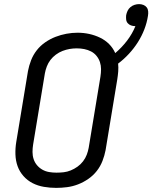

<svg xmlns="http://www.w3.org/2000/svg" viewBox="-20 -905 740 933"><path d="M253 8Q223 8 193.5 3Q164 -2 138.5 -15Q113 -28 94 -49.5Q75 -71 65.5 -97.5Q56 -124 55 -154.5Q54 -185 59 -215L116 -560Q121 -586 131 -612Q141 -638 158.5 -660.5Q176 -683 200 -699.5Q224 -716 250 -726Q276 -736 303 -741Q330 -746 357 -746Q386 -746 413.5 -740Q441 -734 466 -722Q491 -710 510 -691Q529 -672 540 -647Q572 -674 597.5 -707.5Q623 -741 638 -778Q638 -778 637.5 -778Q637 -778 637 -778Q626 -778 616.5 -781.5Q607 -785 600.5 -792.5Q594 -800 593 -810.5Q592 -821 593 -831Q595 -842 600 -852.5Q605 -863 614 -870.5Q623 -878 634 -881.5Q645 -885 656 -885Q667 -885 677 -881Q687 -877 693 -869Q699 -861 700 -850Q701 -839 699 -828Q694 -795 681.5 -762.5Q669 -730 650 -700Q631 -670 606.5 -643.5Q582 -617 554 -596Q556 -577 554.5 -558Q553 -539 550 -520L493 -175Q488 -149 478 -123Q468 -97 450.5 -74.5Q433 -52 409 -35.5Q385 -19 359 -9Q333 1 306 4.5Q279 8 253 8ZM254 -66Q272 -66 289.5 -68Q307 -70 324 -77Q341 -84 356.5 -95Q372 -106 383.5 -121Q395 -136 401.5 -153Q408 -170 411 -187L468 -532Q471 -551 471 -569Q471 -587 465.5 -603.5Q460 -620 449 -633.5Q438 -647 422.5 -655Q407 -663 389.5 -666.5Q372 -670 353 -670Q335 -670 318 -667Q301 -664 284 -657.5Q267 -651 251.5 -639.5Q236 -628 225 -613.5Q214 -599 207.5 -582Q201 -565 198 -548L141 -203Q138 -185 138 -166.5Q138 -148 143.5 -131.5Q149 -115 160 -102Q171 -89 186 -80.5Q201 -72 218.5 -69Q236 -66 254 -66Z"/></svg>

Font: Iosevka Curly Extended
Style: Italic
Weight: 400
Width: 7
Italic angle: -9°
Monospace: yes
Designer: Belleve Invis
Foundry: Belleve Invis
Version: Version 11.1.0; ttfautohint (v1.8.3)